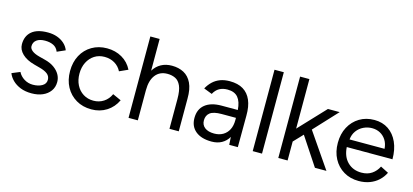

<svg xmlns="http://www.w3.org/2000/svg" viewBox="-60 -1141 3435 1595"><g transform="rotate(15 1657.5 -344.0)"><path d="M245 12Q190 12 149 -4.5Q108 -21 80.5 -48Q53 -75 41 -107L111 -136Q128 -102 162 -81Q196 -60 237 -60Q284 -60 316 -78.5Q348 -97 348 -131Q348 -162 324.5 -181Q301 -200 255 -212L207 -225Q139 -243 101 -279.5Q63 -316 63 -362Q63 -433 109.5 -472.5Q156 -512 248 -512Q292 -512 328 -499Q364 -486 390 -462.5Q416 -439 428 -407L358 -376Q345 -410 315 -425Q285 -440 242 -440Q196 -440 170 -420.5Q144 -401 144 -366Q144 -346 165.5 -328.5Q187 -311 229 -300L279 -287Q328 -275 361 -251.5Q394 -228 411 -198Q428 -168 428 -134Q428 -89 404 -56Q380 -23 339 -5.5Q298 12 245 12Z M759 12Q685 12 628 -21.5Q571 -55 539 -114Q507 -173 507 -250Q507 -327 538.5 -386Q570 -445 627 -478.5Q684 -512 757 -512Q829 -512 886 -479Q943 -446 973 -386L900 -353Q880 -393 842 -415.5Q804 -438 755 -438Q706 -438 668.5 -414Q631 -390 609.5 -347.5Q588 -305 588 -250Q588 -195 609.5 -152.5Q631 -110 669.5 -86Q708 -62 757 -62Q806 -62 844.5 -87Q883 -112 903 -157L976 -124Q946 -60 889 -24Q832 12 759 12Z M1077 0V-700H1157V-427Q1182 -468 1222 -490Q1262 -512 1315 -512Q1373 -512 1417 -488.5Q1461 -465 1485.5 -414Q1510 -363 1509 -280V0H1429V-256Q1429 -330 1411.5 -369Q1394 -408 1364 -422.5Q1334 -437 1296 -437Q1230 -437 1193.5 -390.5Q1157 -344 1157 -259V0Z M1793 12Q1705 12 1655.5 -28.5Q1606 -69 1606 -141Q1606 -217 1656.5 -257.5Q1707 -298 1798 -298H1937Q1932 -369 1902 -404.5Q1872 -440 1812 -440Q1771 -440 1741.5 -423.5Q1712 -407 1693 -371L1621 -399Q1640 -434 1667 -459.5Q1694 -485 1730 -498.5Q1766 -512 1812 -512Q1882 -512 1927.5 -484.5Q1973 -457 1996 -403.5Q2019 -350 2018 -271L2017 0H1943L1939 -67Q1917 -29 1880 -8.5Q1843 12 1793 12ZM1797 -58Q1840 -58 1872 -76.5Q1904 -95 1921.5 -129Q1939 -163 1939 -211V-231H1816Q1746 -231 1716.5 -208Q1687 -185 1687 -142Q1687 -103 1716 -80.5Q1745 -58 1797 -58Z M2145 0V-700H2225V0Z M2365 0V-700H2445V-274L2658 -500H2759L2573 -300L2779 0H2680L2520 -242L2445 -163V0Z M3058 12Q2985 12 2929 -21.5Q2873 -55 2841.5 -114Q2810 -173 2810 -250Q2810 -327 2841.5 -386Q2873 -445 2928.5 -478.5Q2984 -512 3056 -512Q3126 -512 3177 -477.5Q3228 -443 3256 -381Q3284 -319 3284 -235H2891Q2896 -153 2943 -107Q2990 -61 3062 -61Q3115 -61 3151.5 -86Q3188 -111 3208 -152L3277 -117Q3258 -78 3226.5 -49Q3195 -20 3152.5 -4Q3110 12 3058 12ZM2897 -302H3198Q3195 -345 3175.5 -376Q3156 -407 3125 -424Q3094 -441 3055 -441Q3017 -441 2982 -424.5Q2947 -408 2924 -376.5Q2901 -345 2897 -302Z"/></g></svg>

Font: Figtree
Style: Regular
Weight: 400
Designer: Erik Kennedy
Foundry: Erik Kennedy
Version: Version 2.002